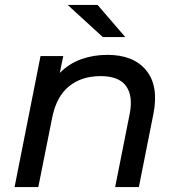

<svg xmlns="http://www.w3.org/2000/svg" viewBox="-20 -757 721 777"><path d="M415 -535Q520 -535 571.5 -472.5Q623 -410 601 -297L542 0H446L505 -297Q519 -369 490 -409Q461 -449 387 -449Q310 -449 259 -407.5Q208 -366 191 -280L135 0H39L144 -530H236L222 -462Q260 -500 309 -517.5Q358 -535 415 -535ZM396 -607 254 -737H375L487 -607Z"/></svg>

Font: Montserrat Medium
Style: Italic
Weight: 500
Italic angle: -11.3°
Designer: Julieta Ulanovsky
Foundry: Julieta Ulanovsky
Version: Version 9.000; ttfautohint (v1.8.4.7-5d5b)